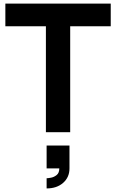

<svg xmlns="http://www.w3.org/2000/svg" viewBox="-20 -740 650 1075"><path d="M241 315V258Q249 258 266 254.8Q283 251.5 297.5 239.8Q312 228 312 203H241V75H369V203Q369 252.5 333.5 283.8Q298 315 241 315ZM237 0V-593H10V-720H600V-593H373V0Z"/></svg>

Font: Manrope ExtraLight ExtraBold
Style: Regular
Weight: 800
Version: Version 4.504